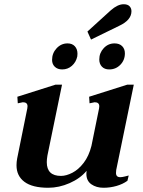

<svg xmlns="http://www.w3.org/2000/svg" viewBox="-20 -877 676 907"><path d="M410 -690 393 -728 503 -828Q536 -857 564 -857Q583 -857 592 -847.5Q601 -838 601 -824Q601 -782 543 -755ZM226 -594Q226 -626 247.5 -649Q269 -672 299 -672Q321 -672 333.5 -658.5Q346 -645 346 -623Q346 -615 345 -610Q339 -583 319.5 -566Q300 -549 274 -549Q252 -549 239 -561.5Q226 -574 226 -594ZM521 -672Q544 -672 557 -659Q570 -646 570 -625Q570 -593 548.5 -571Q527 -549 496 -549Q474 -549 461.5 -562Q449 -575 449 -596Q449 -627 470 -649.5Q491 -672 521 -672ZM548 -40Q557 -40 570.5 -43.5Q584 -47 588 -48L582 -23Q560 -7 530 1.5Q500 10 469 10Q435 10 411.5 -6.5Q388 -23 388 -56Q388 -65 389 -70Q359 -34 309 -12Q259 10 208 10Q133 10 95.5 -18Q58 -46 58 -96Q58 -112 61 -128L109 -365Q110 -369 110 -375Q110 -394 88 -394Q86 -394 64 -389L62 -420L242 -477H273L204 -142Q201 -124 201 -111Q201 -46 268 -46Q293 -46 322 -61Q351 -76 375.5 -108Q400 -140 412 -188L448 -365Q449 -369 449 -375Q449 -394 427 -394Q425 -394 403 -389L401 -420L581 -477H612L529 -74Q528 -69 528 -60Q528 -40 548 -40Z"/></svg>

Font: Taviraj SemiBold
Style: Italic
Weight: 600
Italic angle: -12°
Designer: Katatrad Team
Foundry: CadsonDemak
Version: Version 1.001